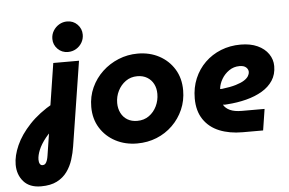

<svg xmlns="http://www.w3.org/2000/svg" viewBox="-121 -844 1732 1152"><g transform="rotate(-5 745.0 -268.0)"><path d="M81 218Q12 218 -24 177Q-60 136 -60 75Q-60 22 -32.5 -40Q-5 -102 52 -162.5Q109 -223 196 -272L211 -142Q165 -108 135.5 -71Q106 -34 92.5 -1Q79 32 79 57Q79 73 84.5 82.5Q90 92 100 92Q112 92 118.5 84.5Q125 77 129 64.5Q133 52 135 38L166 -161L169 -199L218 -513H373L293 -4Q287 35 274.5 74.5Q262 114 238.5 146.5Q215 179 177 198.5Q139 218 81 218ZM312 -571Q275 -571 250 -596.5Q225 -622 225 -657Q225 -684 238.5 -706Q252 -728 274 -741Q296 -754 322 -754Q359 -754 384 -728.5Q409 -703 409 -667Q409 -641 396 -619Q383 -597 361 -584Q339 -571 312 -571Z M678 12Q606 12 548 -18.5Q490 -49 456 -103.5Q422 -158 422 -230Q422 -293 446.5 -346.5Q471 -400 513.5 -440Q556 -480 611 -502.5Q666 -525 727 -525Q799 -525 856 -494.5Q913 -464 946.5 -409.5Q980 -355 980 -282Q980 -220 956.5 -166.5Q933 -113 891.5 -72.5Q850 -32 795.5 -10Q741 12 678 12ZM690 -123Q731 -123 761 -144.5Q791 -166 807.5 -200.5Q824 -235 824 -274Q824 -308 810.5 -334Q797 -360 772 -375Q747 -390 713 -390Q673 -390 643 -368.5Q613 -347 596 -313Q579 -279 579 -240Q579 -207 592.5 -180Q606 -153 631 -138Q656 -123 690 -123Z M1313 0Q1235 0 1174.5 -24.5Q1114 -49 1079.5 -100Q1045 -151 1045 -227Q1045 -292 1068 -346.5Q1091 -401 1132 -441Q1173 -481 1228 -503Q1283 -525 1347 -525Q1406 -525 1448.5 -505.5Q1491 -486 1514 -452.5Q1537 -419 1537 -379Q1537 -329 1513 -292.5Q1489 -256 1447.5 -231.5Q1406 -207 1351.5 -193Q1297 -179 1236 -175Q1228 -174 1222 -174Q1216 -174 1210 -175Q1222 -153 1249 -140.5Q1276 -128 1320 -128H1457L1437 0ZM1202 -270Q1204 -270 1206.5 -270Q1209 -270 1213 -270Q1264 -276 1297 -286Q1330 -296 1348.5 -308Q1367 -320 1374.5 -333Q1382 -346 1382 -357Q1382 -373 1369 -385Q1356 -397 1329 -397Q1294 -397 1266 -377.5Q1238 -358 1221.5 -329.5Q1205 -301 1202 -273Q1202 -272 1202 -271.5Q1202 -271 1202 -270Z"/></g></svg>

Font: MuseoModerno
Style: Bold Italic
Weight: 700
Italic angle: -9°
Designer: Pablo Cosgaya, Héctor Gatti, Marcela Romero, and the Authors of The MuseoModerno Project.
Foundry: Omnibus-Type Team
Version: Version 1.003